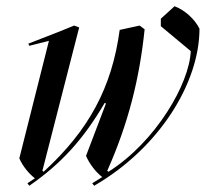

<svg xmlns="http://www.w3.org/2000/svg" viewBox="-20 -568 660 616"><path d="M74 28C178 -44 248 -122 316 -238L320 -236L256 -68C267 -42 288 -15 308 0L276 20L282 28C491 -93 620 -302 620 -476C604 -508 572 -536 540 -548L496 -508V-484L592 -404C588 -300 480 -113 328 -17L324 -20C392 -172 428 -318 444 -474L428 -486L364 -472C339 -287 265 -150 120 -17L116 -20L234 -480L218 -486L161 -463L71 -428L74 -421L137 -437L42 -60C54 -32 76 -8 92 4L68 20Z"/></svg>

Font: Mazius Display Extra italic
Style: Regular
Weight: 400
Italic angle: -17°
Designer: Alberto Casagrande & Collletttivo
Foundry: Collletttivo
Version: Version 2.000;Glyphs 3.2 (3217)